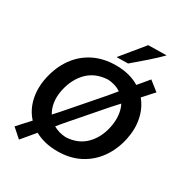

<svg xmlns="http://www.w3.org/2000/svg" viewBox="-234 -1129 1283 1368"><g transform="rotate(30 407.5 -445.0)"><path d="M124 77 50 11.5Q74 -15 96.5 -39.8Q119 -64.5 141.5 -89Q88.5 -146.5 70.5 -227.2Q52.5 -308 71.5 -398Q93 -499 145.8 -572.8Q198.5 -646.5 278.5 -686.8Q358.5 -727 462.5 -727Q519 -727 567 -714.2Q615 -701.5 653.5 -678Q671.5 -699.5 689.8 -721.2Q708 -743 726.5 -765.5L804.5 -704Q784 -681.5 764.2 -659.8Q744.5 -638 725.5 -616.5Q773.5 -559 790 -479.8Q806.5 -400.5 787.5 -312Q767 -216 715 -142.8Q663 -69.5 583.8 -28.5Q504.5 12.5 401.5 12.5Q346 12.5 299.5 1Q253 -10.5 215 -31.5Q192.5 -4 169.8 22.8Q147 49.5 124 77ZM213 -380Q201.5 -325 208.2 -277.8Q215 -230.5 237.5 -194.5Q260 -219.5 281.5 -243L503 -498Q520.5 -518.5 536.8 -538Q553 -557.5 568.5 -576.5Q523.5 -607 461 -610.5Q360 -605.5 297.5 -543.5Q235 -481.5 213 -380ZM403.5 -104Q501.5 -108.5 563.2 -169.5Q625 -230.5 645 -328Q656 -380.5 651.2 -426.8Q646.5 -473 627.5 -509.5Q599.5 -478.5 571.5 -448L345 -187Q333.5 -173 322.2 -159.8Q311 -146.5 300.5 -133.5Q345 -107 403.5 -104ZM432.5 -779.5Q472 -827 509.5 -873.2Q547 -919.5 585.5 -966L735.5 -968.5Q695.5 -927.5 638 -876.8Q580.5 -826 526.5 -781Z"/></g></svg>

Font: Commissioner Loud SemiBold
Style: Italic
Weight: 600
Italic angle: -12°
Designer: Kostas Bartsokas
Foundry: Kostas Bartsokas
Version: Version 1.000; ttfautohint (v1.8.3)